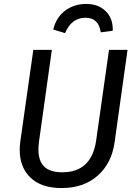

<svg xmlns="http://www.w3.org/2000/svg" viewBox="-20 -942 696 974"><path d="M561 -218Q546 -113 475 -50.5Q404 12 292 12Q190 12 135 -40.5Q80 -93 80 -182Q80 -203 83 -224L149 -689H243L178 -225Q175 -203 175 -183Q175 -125 204.5 -96.5Q234 -68 296 -68Q445 -68 468 -231L533 -689H627ZM250 -792Q265 -854 310.5 -888Q356 -922 417 -922Q479 -922 516.5 -885Q554 -848 552 -786L491 -778Q481 -852 413 -852Q343 -852 310 -774Z"/></svg>

Font: Fira Sans
Style: Italic
Weight: 400
Italic angle: -8°
Designer: bBox Type GmbH & Carrois Corporate GbR & Edenspiekermann AG
Foundry: bBox Type GmbH & Carrois Corporate GbR & Edenspiekermann AG
Version: Version 4.301